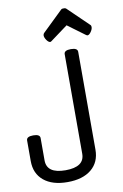

<svg xmlns="http://www.w3.org/2000/svg" viewBox="-106 -1045 716 1119"><g transform="rotate(-10 251.5 -485.5)"><path d="M313 -133V-722Q313 -745 353 -745Q393 -745 393 -722V-143Q393 -69 342 -27Q291 15 201 15Q111 15 60.5 -27Q10 -69 10 -143V-265Q10 -288 50 -288Q90 -288 90 -265V-133Q90 -55 201 -55Q313 -55 313 -133ZM348 -986H359Q360 -986 363 -985Q366 -984 368 -982L488 -866Q493 -862 494 -858Q495 -854 495 -851Q495 -838 484 -822.5Q473 -807 463 -807Q461 -807 456 -810L353 -886L250 -810Q246 -807 243 -807Q233 -807 222 -822.5Q211 -838 211 -851Q211 -854 212.5 -858Q214 -862 218 -866L338 -982Q342 -986 348 -986Z"/></g></svg>

Font: Offside
Style: Regular
Weight: 400
Designer: Eduardo Rodriguez Tunni
Foundry: Eduardo Rodriguez Tunni
Version: Version 1.002; ttfautohint (v1.8.4.7-5d5b);gftools[0.9.23]